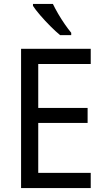

<svg xmlns="http://www.w3.org/2000/svg" viewBox="-20 -1015 540 984"><path d="M445 -51H88V-765H445V-687H176V-462H429V-385H176V-129H445ZM251 -995Q262 -972 278 -944.5Q294 -917 312 -891Q330 -865 345 -847V-835H288Q266 -853 238 -881Q210 -909 185.5 -937.5Q161 -966 149 -985V-995Z"/></svg>

Font: Noto Sans Tamil UI SemiCondensed
Style: Regular
Weight: 400
Width: 4
Designer: Jelle Bosma - Monotype Design Team
Foundry: Monotype Imaging Inc.
Version: Version 2.004; ttfautohint (v1.8.4.7-5d5b)